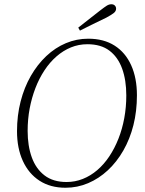

<svg xmlns="http://www.w3.org/2000/svg" viewBox="-20 -869 681 903"><path d="M288 14Q217 14 166 -19Q115 -52 87.5 -112Q60 -172 60 -252Q60 -326 77 -392Q94 -458 125 -512Q156 -566 198 -605.5Q240 -645 290 -666Q340 -687 395 -687Q468 -687 519 -654.5Q570 -622 597 -562Q624 -502 624 -421Q624 -346 607.5 -280.5Q591 -215 560 -161Q529 -107 487 -68Q445 -29 394.5 -7.5Q344 14 288 14ZM293 -13Q333 -13 369.5 -27.5Q406 -42 437.5 -69Q469 -96 494 -133.5Q519 -171 537 -216.5Q555 -262 564.5 -313.5Q574 -365 574 -420Q574 -492 554.5 -546Q535 -600 495 -630.5Q455 -661 391 -661Q350 -661 313.5 -646Q277 -631 245.5 -603.5Q214 -576 189 -538Q164 -500 146.5 -454.5Q129 -409 119.5 -358.5Q110 -308 110 -253Q110 -183 129.5 -129Q149 -75 189.5 -44Q230 -13 293 -13ZM348 -739Q374 -759 399.5 -779.5Q425 -800 450 -819Q472 -836 482.5 -842.5Q493 -849 504 -849Q514 -849 520 -843Q526 -837 526 -828Q526 -817 516 -808.5Q506 -800 480 -786Q449 -771 418 -756Q387 -741 356 -725Z"/></svg>

Font: Source Serif 4 36pt Light
Style: Italic
Weight: 300
Italic angle: -12°
Designer: Frank Grießhammer
Foundry: Adobe Systems Incorporated
Version: Version 4.004;hotconv 1.0.116;makeotfexe 2.5.65601